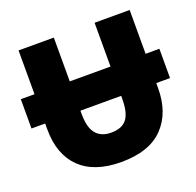

<svg xmlns="http://www.w3.org/2000/svg" viewBox="-128 -848 1015 992"><g transform="rotate(-20 379.0 -352.0)"><path d="M-2 -312V-473.1H73.2V-713.9H267.1V-473.1H491.2V-713.9H684.1V-473.1H759.8V-312H684.1V-284.2Q684.1 -148.9 607.4 -69.6Q530.8 9.8 376 9.8Q228.5 9.8 150.9 -65.9Q73.2 -141.6 73.2 -279.8V-312ZM267.1 -294.9Q267.1 -219.2 295.4 -185.1Q323.7 -150.9 378.9 -150.9Q438.5 -150.9 464.8 -185.1Q491.2 -219.2 491.2 -295.9V-312H267.1Z"/></g></svg>

Font: Open Sans ExtraBold
Style: Regular
Weight: 800
Designer: Monotype Design Team
Foundry: Monotype Imaging Inc.
Version: Version 3.003; ttfautohint (v1.8.4)